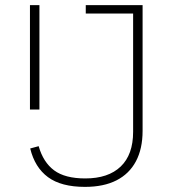

<svg xmlns="http://www.w3.org/2000/svg" viewBox="-20 -718 674 750"><path d="M312 12Q219 12 167.5 -26Q116 -64 98 -138L131 -147Q149 -84 191.5 -52.5Q234 -21 313 -21Q403 -21 451.5 -67.5Q500 -114 500 -203V-665H315V-698H537V-207Q537 -137 511 -88Q485 -39 435 -13.5Q385 12 312 12ZM97 -290V-698H134V-290Z"/></svg>

Font: IBM Plex Sans ExtraLight
Style: Regular
Weight: 250
Designer: Mike Abbink, Paul van der Laan, Pieter van Rosmalen
Foundry: Bold Monday
Version: Version 3.201